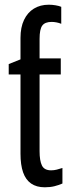

<svg xmlns="http://www.w3.org/2000/svg" viewBox="-20 -785 299 815"><path d="M187 -765Q201 -765 216 -762.5Q231 -760 240 -756V-684Q230 -688 219.5 -690Q209 -692 199 -692Q171 -692 159.5 -676.5Q148 -661 148 -620V-537H238V-469H148V-143Q148 -103 158 -82.5Q168 -62 197 -62Q209 -62 221 -65Q233 -68 245 -72V-6Q229 1 211 5.5Q193 10 170 10Q135 10 112 -6Q89 -22 78 -53.5Q67 -85 67 -133V-469H17V-513L67 -533V-624Q67 -669 82 -700.5Q97 -732 124 -748.5Q151 -765 187 -765Z"/></svg>

Font: Noto Sans ExtraCondensed
Style: Regular
Weight: 400
Width: 2
Designer: Monotype Design Team
Foundry: Monotype Imaging Inc.
Version: Version 2.013